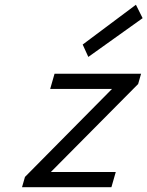

<svg xmlns="http://www.w3.org/2000/svg" viewBox="-20 -776 611 796"><path d="M206.1 -470.2H564.9L552.7 -427.7L190.9 -63H460L441.9 0H71.3L83.5 -42.5L444.3 -407.2H188ZM543.5 -756.3 571.3 -700.7 346.2 -540 322.8 -591.3Z"/></svg>

Font: Cantarell
Style: Italic
Weight: 400
Italic angle: -16°
Designer: Dave Crossland
Version: Version 1.004